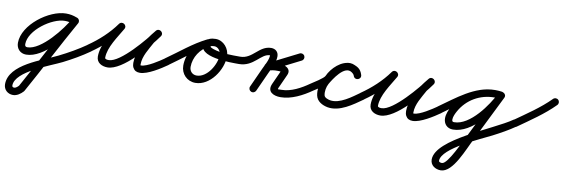

<svg xmlns="http://www.w3.org/2000/svg" viewBox="-97 -629 3783 1290"><g transform="rotate(10 1794.0 16.5)"><path d="M348 -264.3C348 -264.3 348 -264.3 348 -264.3C322.8 -274 300.7 -278.5 273.3 -278.5C158.5 -278.5 -11.9 -152.9 -11.9 -28.8C-11.9 10.7 14.9 40.1 55.4 40.1C177.3 40.1 313.1 -132.8 364.1 -228.2C370.6 -240.4 366 -255.5 353.8 -262.1C341.6 -268.6 326.5 -264 319.9 -251.8C280.5 -177.9 150.4 -9.9 55.4 -9.9C42.7 -9.9 38.1 -16.6 38.1 -28.8C38.1 -124.4 186.1 -228.5 273.3 -228.5C294.6 -228.5 310.7 -225.1 330 -217.7C342.9 -212.7 357.4 -219.1 362.3 -232C367.3 -244.9 360.9 -259.4 348 -264.3ZM320.2 -252.3C320.2 -252.3 320.2 -252.3 320.2 -252.3C225.6 -84.1 138.2 88.3 44.2 256.8C44.1 256.9 45 255.7 45.9 254.5C46.7 253.3 47.6 252.1 47.5 252.1C40.6 259.7 27.2 272.7 16 272.7C6.9 272.7 1.1 269.3 1.1 259.8C1.1 162.1 231.4 85.2 307.5 46.7C368 16.1 426.8 -17.6 482.3 -56.5C493.6 -64.4 496.4 -80 488.5 -91.3C480.6 -102.6 465 -105.4 453.7 -97.5C453.7 -97.5 453.7 -97.5 453.7 -97.5C395.9 -57.1 334.6 -22.5 271.5 8.8C171 58.7 -48.9 123.5 -48.9 259.8C-48.9 297.2 -20.3 322.7 16 322.7C42.8 322.7 67.1 304.9 84.5 285.9C84.5 285.8 85.4 284.7 86.2 283.5C87 282.4 87.8 281.3 87.8 281.2C181.8 112.7 269.2 -59.6 363.8 -227.7C370.6 -239.8 366.3 -255 354.3 -261.8C342.2 -268.6 327 -264.3 320.2 -252.3Z M481.2 -56.4C481.2 -56.4 481.2 -56.4 481.2 -56.4C554.5 -106.9 623.6 -169.7 675.4 -242.5C684.5 -255.4 677.9 -269 667.1 -275.9C656.2 -282.9 641.1 -283.1 633.3 -269.4C593.1 -198.9 532.9 -114.6 532.9 -31.7C532.9 11.7 571.2 29.9 609.2 29.9C712.8 29.9 870.1 -159.4 926.4 -238.5C935.8 -251.7 930.8 -265.6 921 -273C911.2 -280.3 896.5 -281.3 886.4 -268.6C871.3 -249.5 854.4 -230.5 842.3 -209.4C842.3 -209.4 842.2 -209.2 842.1 -209.1C842 -208.9 841.9 -208.8 841.9 -208.8C812.5 -153.7 775 -94.6 775 -30.3C775 -19.4 776.7 -8.4 781.7 1.4C781.7 1.4 781.8 1.6 781.9 1.7C782 1.9 782.1 2.1 782.1 2.1C792.1 20.1 806.3 27.8 829.4 27.8C882.8 27.8 967.2 -27 1009.3 -56.5C1020.6 -64.4 1023.4 -80 1015.5 -91.3C1007.6 -102.6 992 -105.4 980.7 -97.5C948.7 -75.1 869.5 -22.2 829.4 -22.2C814.4 -22.2 830.8 -13.2 825.9 -22.1C825.9 -22.1 826 -21.9 826.1 -21.7C826.2 -21.6 826.3 -21.4 826.3 -21.4C825 -23.9 825 -27.6 825 -30.3C825 -84.7 861 -138.3 886.1 -185.2C886.1 -185.2 886 -185.1 885.9 -184.9C885.8 -184.8 885.7 -184.6 885.7 -184.6C896.5 -203.4 912 -220.4 925.6 -237.4C935.7 -250.1 930.4 -264.2 920.2 -271.9C910.1 -279.5 895 -280.7 885.6 -267.5C841.8 -205.9 688.1 -20.1 609.2 -20.1C601.4 -20.1 582.9 -20.5 582.9 -31.7C582.9 -103.4 641.6 -182.9 676.7 -244.6C684.6 -258.4 678.6 -271.5 668.4 -278C658.3 -284.5 643.8 -284.4 634.6 -271.5C586.2 -203.5 521.4 -144.7 452.8 -97.6C441.5 -89.8 438.6 -74.2 446.4 -62.8C454.2 -51.5 469.8 -48.6 481.2 -56.4Z M973.4 -62.8C981.3 -51.4 996.9 -48.6 1008.2 -56.4C1090.3 -113.3 1169.8 -183.3 1259.3 -227C1274.2 -234.2 1276.3 -249 1270.9 -260.2C1265.6 -271.4 1252.8 -279.1 1237.9 -272.2C1161.5 -236.7 1108.7 -155.4 1108.7 -71.2C1108.7 -14.7 1151.1 29.7 1208.2 29.7C1308.6 29.7 1387.6 -90.9 1387.6 -182.5C1387.6 -234.6 1347.1 -285 1293 -285C1263.9 -285 1231.2 -277.1 1220.4 -246.3C1220.4 -246.3 1220.4 -246.3 1220.4 -246.3C1220.4 -246.4 1220.5 -246.4 1220.5 -246.4C1183.3 -142.3 1423.4 -146.1 1475 -146C1488.8 -146 1500 -157.2 1500 -171C1500 -184.8 1488.8 -196 1475 -196C1415.9 -196.1 1345.3 -195.2 1288.9 -215.2C1285 -216.6 1265.3 -223.3 1267.5 -229.6C1267.5 -229.6 1267.6 -229.6 1267.6 -229.7C1267.6 -229.7 1267.6 -229.7 1267.6 -229.7C1269.2 -234.3 1289 -235 1293 -235C1319.2 -235 1337.6 -207 1337.6 -182.5C1337.6 -119 1280 -20.3 1208.2 -20.3C1178.7 -20.3 1158.7 -42.1 1158.7 -71.2C1158.7 -136 1200.1 -199.5 1258.9 -226.8C1273.9 -233.7 1275.9 -248.6 1270.5 -260C1265.1 -271.4 1252.2 -279.2 1237.4 -271.9C1145.4 -227 1064 -155.9 979.8 -97.6C968.4 -89.7 965.6 -74.1 973.4 -62.8Z M1450 -171C1450 -157.2 1461.2 -146 1475 -146C1576.4 -146.2 1608.8 -240 1671 -240C1677.7 -240 1671.2 -244.7 1671.2 -241C1671.2 -208.8 1648.6 -171.6 1635.2 -142.3C1615.2 -98.3 1595.2 -54.3 1575.2 -10.3C1569.5 2.2 1575.1 17 1587.7 22.8C1600.2 28.5 1615 22.9 1620.8 10.3C1620.8 10.3 1620.8 10.3 1620.8 10.3C1640.8 -33.7 1660.8 -77.7 1680.8 -121.7C1697.4 -158.3 1721.2 -200.1 1721.2 -241C1721.2 -270.9 1700.6 -290 1671 -290C1587.7 -290 1559.5 -196.1 1475 -196C1461.2 -196 1450 -184.8 1450 -171ZM1898.3 -275.7C1892.1 -288.1 1877.1 -293 1864.7 -286.8C1796.4 -252.4 1728.1 -217.9 1659.7 -183.5C1646.1 -176.6 1643.5 -162.8 1647.9 -151.8C1652.3 -140.9 1663.8 -132.7 1678.4 -137.3C1698.1 -143.4 1717.4 -146.8 1738 -146C1738.1 -146 1738.5 -146 1738.8 -146C1739.2 -146 1739.6 -146 1739.6 -146C1747 -146.2 1757.4 -146.2 1764 -142.4C1766.4 -141 1763.5 -153.1 1762.3 -150.6C1762.3 -150.6 1762.3 -150.5 1762.3 -150.4C1762.3 -150.4 1762.2 -150.3 1762.2 -150.3C1747.7 -118.3 1733.3 -86.3 1718.8 -54.3C1718.8 -54.3 1718.8 -54.4 1718.9 -54.4C1718.9 -54.5 1718.9 -54.6 1718.9 -54.6C1692.1 3 1739.9 25 1788 25C1862.3 25 1938.2 -14.9 1997.4 -56.6C2008.7 -64.5 2011.4 -80.1 2003.4 -91.4C1995.5 -102.7 1979.9 -105.4 1968.6 -97.4C1918.3 -62 1851.5 -25 1788 -25C1765.8 -25 1758.1 -20.3 1764.2 -33.4C1764.2 -33.4 1764.3 -33.5 1764.3 -33.6C1764.3 -33.6 1764.3 -33.7 1764.3 -33.7C1778.8 -65.7 1793.3 -97.7 1807.8 -129.7C1807.8 -129.7 1807.7 -129.6 1807.7 -129.6C1807.7 -129.5 1807.7 -129.4 1807.7 -129.4C1829.9 -177.1 1775.1 -196.9 1738.4 -196C1738.3 -196 1738.7 -196 1739.2 -196C1739.6 -196 1740 -196 1740 -196C1713.6 -197 1688.7 -192.8 1663.6 -185C1649 -180.5 1646.8 -165.5 1651.7 -153.4C1656.6 -141.2 1668.6 -132 1682.3 -138.8C1750.6 -173.3 1818.9 -207.7 1887.3 -242.2C1899.6 -248.4 1904.5 -263.4 1898.3 -275.7Z M1996.7 -56.1C1996.7 -56.1 1996.7 -56.1 1996.7 -56.1C2027.5 -76.2 2093 -114.4 2107.9 -147.9C2123.4 -182.8 2169.8 -235.4 2212.5 -231.1C2212.6 -231.1 2211.5 -231.3 2210.4 -231.5C2209.3 -231.7 2208.2 -231.9 2208.3 -231.9C2228.4 -226.3 2242.1 -225.6 2249 -202C2253.5 -186.5 2268.2 -182.8 2280.3 -186.7C2292.4 -190.7 2302 -202.3 2296.5 -217.5C2292.5 -228.7 2287.7 -237.8 2279.6 -246.7C2279.6 -246.7 2279.4 -247 2279.1 -247.2C2278.9 -247.4 2278.7 -247.7 2278.7 -247.7C2272.8 -253.5 2266.8 -259.2 2259.9 -263.8C2259.9 -263.8 2260.1 -263.7 2260.3 -263.5C2260.5 -263.4 2260.7 -263.2 2260.7 -263.2C2171.7 -328 2085.6 -208.7 2047.4 -142.5C2047.3 -142.5 2047.3 -142.4 2047.2 -142.2C2047.1 -142.1 2047 -141.9 2047 -141.9C2029.1 -108.9 2021.8 -65.8 2029.5 -28.9C2037.7 10 2075.3 29.6 2111.2 36.5C2111.2 36.5 2111.3 36.6 2111.4 36.6C2111.5 36.6 2111.6 36.6 2111.6 36.6C2195.3 51.5 2279.1 -11.4 2343.4 -56.5C2354.7 -64.5 2357.4 -80.1 2349.5 -91.4C2341.5 -102.7 2325.9 -105.4 2314.6 -97.5C2264.5 -62.2 2187 -0.7 2120.4 -12.6C2120.4 -12.6 2120.5 -12.6 2120.6 -12.6C2120.7 -12.6 2120.8 -12.5 2120.8 -12.5C2106.7 -15.3 2082 -22.5 2078.5 -39.1C2073.1 -64.5 2078.7 -95.4 2091 -118.1C2091 -118.1 2090.9 -117.9 2090.8 -117.8C2090.7 -117.6 2090.6 -117.5 2090.6 -117.5C2110 -151.1 2177.2 -262.1 2231.3 -222.8C2231.3 -222.8 2231.5 -222.6 2231.7 -222.5C2231.9 -222.3 2232.1 -222.2 2232.1 -222.2C2236.3 -219.4 2239.8 -215.8 2243.3 -212.3C2243.3 -212.3 2243.1 -212.6 2242.9 -212.8C2242.6 -213 2242.4 -213.3 2242.4 -213.3C2246.2 -209.1 2247.7 -205.5 2249.5 -200.5C2255 -185.3 2269.1 -181.4 2280.8 -185.2C2292.4 -189.1 2301.5 -200.5 2297 -216C2284.8 -257.7 2259.6 -269.5 2221.7 -280.1C2221.7 -280.1 2220.6 -280.3 2219.6 -280.5C2218.6 -280.7 2217.5 -280.9 2217.5 -280.9C2151.7 -287.5 2086.9 -224 2062.1 -168.1C2055 -151.9 1990.6 -111.8 1969.3 -97.9C1957.8 -90.4 1954.5 -74.9 1962.1 -63.3C1969.6 -51.8 1985.1 -48.5 1996.7 -56.1Z M2342.2 -56.4C2342.2 -56.4 2342.2 -56.4 2342.2 -56.4C2415.5 -106.9 2484.6 -169.7 2536.4 -242.5C2545.5 -255.4 2538.9 -269 2528.1 -275.9C2517.2 -282.9 2502.1 -283.1 2494.3 -269.4C2454.1 -198.9 2393.9 -114.6 2393.9 -31.7C2393.9 11.7 2432.2 29.9 2470.2 29.9C2573.8 29.9 2731.1 -159.4 2787.4 -238.5C2796.8 -251.7 2791.8 -265.6 2782 -273C2772.2 -280.3 2757.5 -281.3 2747.4 -268.6C2732.3 -249.5 2715.4 -230.5 2703.3 -209.4C2703.3 -209.4 2703.2 -209.2 2703.1 -209.1C2703 -208.9 2702.9 -208.8 2702.9 -208.8C2673.5 -153.7 2636 -94.6 2636 -30.3C2636 -19.4 2637.7 -8.4 2642.7 1.4C2642.7 1.4 2642.8 1.6 2642.9 1.7C2643 1.9 2643.1 2.1 2643.1 2.1C2653.1 20.1 2667.3 27.8 2690.4 27.8C2743.8 27.8 2828.2 -27 2870.3 -56.5C2881.6 -64.4 2884.4 -80 2876.5 -91.3C2868.6 -102.6 2853 -105.4 2841.7 -97.5C2809.7 -75.1 2730.5 -22.2 2690.4 -22.2C2675.4 -22.2 2691.8 -13.2 2686.9 -22.1C2686.9 -22.1 2687 -21.9 2687.1 -21.7C2687.2 -21.6 2687.3 -21.4 2687.3 -21.4C2686 -23.9 2686 -27.6 2686 -30.3C2686 -84.7 2722 -138.3 2747.1 -185.2C2747.1 -185.2 2747 -185.1 2746.9 -184.9C2746.8 -184.8 2746.7 -184.6 2746.7 -184.6C2757.5 -203.4 2773 -220.4 2786.6 -237.4C2796.7 -250.1 2791.4 -264.2 2781.2 -271.9C2771.1 -279.5 2756 -280.7 2746.6 -267.5C2702.8 -205.9 2549.1 -20.1 2470.2 -20.1C2462.4 -20.1 2443.9 -20.5 2443.9 -31.7C2443.9 -103.4 2502.6 -182.9 2537.7 -244.6C2545.6 -258.4 2539.6 -271.5 2529.4 -278C2519.3 -284.5 2504.8 -284.4 2495.6 -271.5C2447.2 -203.5 2382.4 -144.7 2313.8 -97.6C2302.5 -89.8 2299.6 -74.2 2307.4 -62.8C2315.2 -51.5 2330.8 -48.6 2342.2 -56.4Z M2834.5 -62.7C2842.4 -51.4 2858 -48.6 2869.3 -56.5C2967 -124.7 3077.1 -222.8 3201.3 -222.8C3214.4 -222.8 3227 -221.8 3239.9 -220.2C3256.3 -218.2 3266.1 -229.4 3267.8 -241.7C3269.4 -254 3262.9 -267.4 3246.5 -269.7C3232.7 -271.7 3219.2 -272.7 3205.2 -272.7C3089.2 -272.7 2984.7 -212.3 2928.6 -110.7C2915.3 -86.6 2902.1 -56.5 2902.1 -28.4C2902.1 10.3 2927.4 38 2966.7 38C3098.7 38 3220.2 -128.8 3270.5 -232.1C3277.8 -247 3270.2 -259.9 3259 -265.4C3247.8 -270.9 3233 -269 3225.6 -254.1C3174.7 -151.1 3123.7 -48.1 3072.6 54.9C3072.6 54.9 3072.7 54.7 3072.8 54.5C3072.9 54.3 3073 54 3073 54C3047 102 2973.6 272.1 2933.8 272.1C2926.1 272.1 2912 270.3 2912 260.4C2912 173.8 3165.5 67.4 3235.7 31.1C3287 4.5 3338 -23.3 3385.4 -56.5C3396.7 -64.5 3399.4 -80.1 3391.5 -91.4C3383.5 -102.7 3367.9 -105.4 3356.6 -97.5C3237.1 -13.5 2862 120.1 2862 260.4C2862 300.6 2897.2 322.1 2933.8 322.1C3018.3 322.1 3079.1 147.6 3117 78C3117 77.9 3117.1 77.7 3117.2 77.5C3117.3 77.3 3117.4 77.1 3117.4 77.1C3168.5 -25.9 3219.5 -128.9 3270.4 -231.9C3277.8 -246.8 3270.2 -259.8 3259 -265.3C3247.7 -270.8 3232.8 -268.9 3225.5 -253.9C3185 -170.7 3075.9 -12 2966.7 -12C2955.1 -12 2952.1 -17.1 2952.1 -28.4C2952.1 -47.4 2963.5 -70.4 2972.4 -86.5C3019.8 -172.3 3107.3 -222.7 3205.2 -222.7C3216.9 -222.7 3228 -221.9 3239.5 -220.3C3255.8 -217.9 3265.6 -229.3 3267.3 -241.8C3269 -254.2 3262.5 -267.8 3246.1 -269.8C3231.1 -271.7 3216.5 -272.8 3201.3 -272.8C3063.9 -272.8 2948.3 -172.5 2840.7 -97.5C2829.4 -89.6 2826.6 -74 2834.5 -62.7Z M3350.6 -61.2C3358.6 -49.9 3374.2 -47.3 3385.5 -55.3C3468.9 -114.5 3557.9 -173.4 3629.8 -246.5C3639.5 -256.3 3639.4 -272.1 3629.5 -281.8C3619.7 -291.5 3603.9 -291.4 3594.2 -281.5C3594.2 -281.5 3594.2 -281.5 3594.2 -281.5C3524.4 -210.6 3437.4 -153.6 3356.5 -96C3345.3 -88 3342.6 -72.4 3350.6 -61.2Z"/></g></svg>

Font: FRB American Cursive Guidelines Arrows Semibold
Style: Italic
Weight: 600
Italic angle: -25°
Version: Version 2.0;Modular Font Editor K font №1